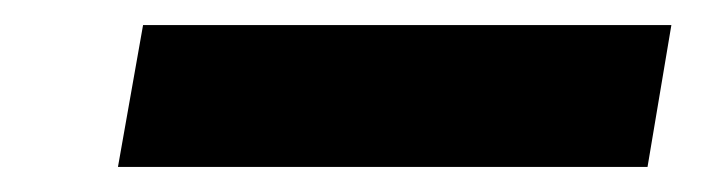

<svg xmlns="http://www.w3.org/2000/svg" viewBox="-20 -366 570 153"><path d="M74 -233 94 -346H515L496 -233Z"/></svg>

Font: DM Sans 20pt
Style: Bold Italic
Weight: 700
Italic angle: -10°
Version: Version 4.004;gftools[0.9.30]